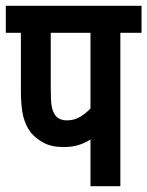

<svg xmlns="http://www.w3.org/2000/svg" viewBox="-20 -642 508 662"><path d="M395 -529V0H292V-161Q273 -149 251 -142Q229 -135 200 -135Q158 -135 131 -149.5Q104 -164 87 -184Q69 -207 60.5 -239.5Q52 -272 52 -333V-529H0V-622H468V-529ZM292 -529H155V-335Q155 -293 158.5 -274.5Q162 -256 171 -244Q184 -227 211 -227Q235 -227 255 -238.5Q275 -250 292 -268Z"/></svg>

Font: Noto Sans Devanagari UI ExtraCondensed SemiBold
Style: Regular
Weight: 600
Width: 2
Designer: Jelle Bosma - Monotype Design Team
Foundry: Monotype Imaging Inc.
Version: Version 2.004; ttfautohint (v1.8.4.7-5d5b)